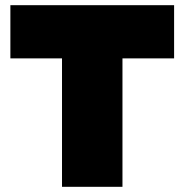

<svg xmlns="http://www.w3.org/2000/svg" viewBox="-20 -720 711 740"><path d="M651 -495H452V0H219V-495H20V-700H651Z"/></svg>

Font: Georama Black
Style: Regular
Weight: 900
Designer: Jean-Baptiste Levee
Foundry: Production Type
Version: Version 1.001